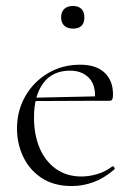

<svg xmlns="http://www.w3.org/2000/svg" viewBox="-20 -612 445 644"><path d="M221 12Q160 12 119 -15.5Q78 -43 57.5 -87Q37 -131 37 -180Q37 -241 65 -289.5Q93 -338 141 -366.5Q189 -395 249 -395Q302 -395 330.5 -368.5Q359 -342 359 -296Q359 -285 357 -279.5Q355 -274 347 -274H298Q303 -324 279.5 -349.5Q256 -375 215 -375Q156 -375 125 -333Q94 -291 94 -218Q94 -161 112.5 -116.5Q131 -72 167 -46Q203 -20 253 -20Q279 -20 306 -28Q333 -36 357 -54Q359 -56 362.5 -51.5Q366 -47 364 -44Q329 -14 293.5 -1Q258 12 221 12ZM81 -273 80 -284 310 -289V-274ZM225 -516Q206 -516 195.5 -526Q185 -536 185 -554Q185 -572 195.5 -582Q206 -592 225 -592Q243 -592 253 -582Q263 -572 263 -554Q263 -516 225 -516Z"/></svg>

Font: Cormorant Light Light
Style: Regular
Weight: 300
Version: Version 4.000